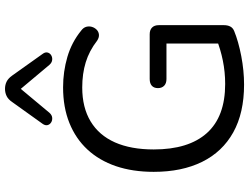

<svg xmlns="http://www.w3.org/2000/svg" viewBox="-134 -852 995 767"><g transform="rotate(-90 363.5 -468.5)"><path d="M409 9Q296 9 218.2 -34.2Q140.5 -77.5 100.5 -158.5Q60.5 -239.5 60.5 -352Q60.5 -436 83.2 -502.8Q106 -569.5 149.5 -616.5Q193 -663.5 255.8 -688.8Q318.5 -714 398 -714Q461 -714 519.8 -696.8Q578.5 -679.5 625 -641.5Q636.5 -633 639.8 -621.8Q643 -610.5 639.8 -599.2Q636.5 -588 628.5 -580Q620.5 -572 609 -570.8Q597.5 -569.5 584.5 -578Q544 -609.5 498.2 -623.5Q452.5 -637.5 397.5 -637.5Q317.5 -637.5 262 -604Q206.5 -570.5 178.2 -506.8Q150 -443 150 -352Q150 -212.5 215.5 -139.5Q281 -66.5 411.5 -66.5Q459.5 -66.5 505 -75.8Q550.5 -85 591.5 -101.5L573 -54V-301H431.5Q414 -301 404.5 -310.2Q395 -319.5 395 -335Q395 -351 404.5 -359.5Q414 -368 431.5 -368H610Q627.5 -368 637 -358.5Q646.5 -349 646.5 -331.5V-71.5Q646.5 -56.5 641 -46Q635.5 -35.5 623 -30.5Q581.5 -13.5 523 -2.2Q464.5 9 409 9ZM296.5 -768.5Q287.5 -758.5 276.8 -757.5Q266 -756.5 257.8 -761.8Q249.5 -767 247.2 -776.2Q245 -785.5 252.5 -796L339.5 -917.5Q350 -933 363.2 -939.5Q376.5 -946 392 -946Q408 -946 421 -939.5Q434 -933 445 -917.5L531.5 -796Q539.5 -785.5 537.2 -776.2Q535 -767 526.8 -761.8Q518.5 -756.5 507.8 -757.5Q497 -758.5 488 -768.5L392 -883Z"/></g></svg>

Font: Nunito ExtraLight
Style: Regular
Weight: 200
Designer: Vernon Adams
Foundry: Vernon Adams
Version: Version 3.602;April 4, 2023;FontCreator 14.0.0.2856 64-bit